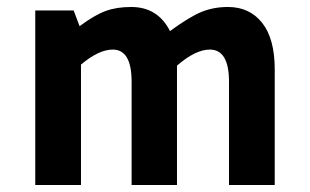

<svg xmlns="http://www.w3.org/2000/svg" viewBox="-20 -530 888 550"><path d="M212 0H81V-500H191L208 -455Q251 -487 282.5 -498.5Q314 -510 356 -510Q432 -510 467 -441Q523 -482 557.5 -496Q592 -510 633 -510Q695 -510 731 -464.5Q767 -419 767 -331V0H636V-296Q636 -388 581 -388Q540 -388 487 -342V0H357V-296Q357 -388 303 -388Q263 -388 212 -345Z"/></svg>

Font: Gudea
Style: Bold
Weight: 700
Designer: Agustina Mingote
Foundry: Agustina Mingote
Version: Version 1.002